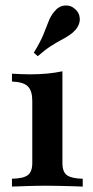

<svg xmlns="http://www.w3.org/2000/svg" viewBox="-20 -689 344 709"><path d="M24.2 0V-29Q66.1 -29.8 82.7 -42.3Q99.2 -54.8 99.2 -87.1V-316.9Q99.2 -353.2 83.1 -369.8Q66.9 -386.3 24.2 -387.9V-416.9Q40.3 -416.1 56.9 -415.3Q73.4 -414.5 90.3 -414.5Q124.2 -414.5 154.4 -417.3Q184.7 -420.2 210.5 -425.8V-87.1Q210.5 -54 227.4 -41.9Q244.4 -29.8 285.5 -29V0Q273.4 -0.8 252.4 -1.2Q231.5 -1.6 206.5 -2.4Q181.5 -3.2 156.5 -3.2Q119.4 -3.2 81.5 -2Q43.5 -0.8 24.2 0ZM119.4 -481.5 104.8 -494.4Q129 -533.9 140.3 -561.7Q151.6 -589.5 159.3 -609.7Q166.9 -629.8 179.8 -645.2Q196 -666.1 218.1 -668.5Q240.3 -671 257.3 -655.6Q273.4 -641.9 274.6 -620.6Q275.8 -599.2 259.7 -579.8Q249.2 -567.7 235.9 -558.9Q222.6 -550 205.6 -541.1Q188.7 -532.3 167.3 -518.5Q146 -504.8 119.4 -481.5Z"/></svg>

Font: Playfair
Style: Bold
Weight: 700
Designer: Claus Eggers Sørensen
Foundry: Claus Eggers Sørensen
Version: Version 2.001;gftools[0.9.30]